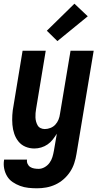

<svg xmlns="http://www.w3.org/2000/svg" viewBox="-34 -794 554 1037"><path d="M166 223Q143 223 119.5 220.5Q96 218 74.5 210Q53 202 34.5 189.5Q16 177 4.5 158Q-7 139 -11.5 116Q-16 93 -12 70V68H112Q110 80 115 91Q120 102 129.5 108Q139 114 151 116Q163 118 175 118Q191 118 207 109Q223 100 233.5 85.5Q244 71 249 54.5Q254 38 257 21L273 -72Q263 -56 251 -40.5Q239 -25 223 -14Q207 -3 188.5 2.5Q170 8 152 8Q126 8 103.5 -1.5Q81 -11 66 -29.5Q51 -48 43 -71.5Q35 -95 33 -120.5Q31 -146 32.5 -172Q34 -198 39 -223L88 -520H213L161 -206Q159 -195 158 -183Q157 -171 157.5 -159.5Q158 -148 161 -137Q164 -126 169.5 -116.5Q175 -107 185.5 -102Q196 -97 208 -97Q223 -97 238.5 -103Q254 -109 265 -121Q276 -133 282 -148Q288 -163 290 -179L347 -520H472L379 38Q375 63 367 87.5Q359 112 344.5 134Q330 156 309.5 174Q289 192 265 203Q241 214 216 218.5Q191 223 166 223ZM276 -572 219 -628 368 -774 440 -706Z"/></svg>

Font: Iosevka Term Curly Extrabold
Style: Italic
Weight: 800
Italic angle: -9°
Designer: Belleve Invis
Foundry: Belleve Invis
Version: Version 32.3.0